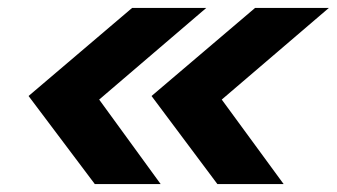

<svg xmlns="http://www.w3.org/2000/svg" viewBox="-20 -549 849 484"><path d="M528 -85 362 -307 623 -529H809L539 -298L695 -85ZM219 -85 52 -307 313 -529H500L230 -298L385 -85Z"/></svg>

Font: Be Vietnam Pro ExtraBold
Style: Italic
Weight: 800
Italic angle: -12°
Designer: Lam Bao, Tony Le, Vietanh Nguyen
Foundry: Yellow Type Foundry
Version: Version 1.002; ttfautohint (v1.8.3)